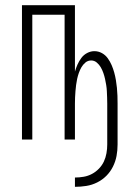

<svg xmlns="http://www.w3.org/2000/svg" viewBox="-20 -540 540 743"><path d="M270 183V147Q287 147 304 144Q321 141 336 133Q351 125 363 112.5Q375 100 382 85Q389 70 392 53Q395 36 395 19V-139Q395 -151 394.5 -163Q394 -175 393.5 -187Q393 -199 391 -211Q389 -223 386.5 -234.5Q384 -246 380 -257.5Q376 -269 370 -279.5Q364 -290 354.5 -298Q345 -306 333 -306Q320 -306 310.5 -298Q301 -290 295 -279.5Q289 -269 285 -257.5Q281 -246 278.5 -234.5Q276 -223 274.5 -211Q273 -199 272 -187Q271 -175 270.5 -163Q270 -151 270 -139V0H230V-483H105V0H65V-520H270V-263Q274 -277 280 -290.5Q286 -304 295 -316Q304 -328 317.5 -335Q331 -342 345 -342Q361 -342 374.5 -334.5Q388 -327 397 -314.5Q406 -302 412 -288Q418 -274 422 -259.5Q426 -245 428.5 -230Q431 -215 432.5 -200Q434 -185 434.5 -169.5Q435 -154 435 -139V19Q435 42 431 63.5Q427 85 417 105Q407 125 391.5 140.5Q376 156 356 166Q336 176 314 179.5Q292 183 270 183Z"/></svg>

Font: Iosevka SS18 Extralight
Style: Regular
Weight: 200
Monospace: yes
Designer: Belleve Invis
Foundry: Belleve Invis
Version: Version 25.1.1; ttfautohint (v1.8.4)